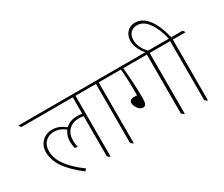

<svg xmlns="http://www.w3.org/2000/svg" viewBox="-165 -1265 1923 1650"><g transform="rotate(-30 796.5 -439.5)"><path d="M276 8Q167 -75 115.5 -151Q64 -227 64 -304Q64 -366 104.5 -406.5Q145 -447 206 -447Q240 -447 269.5 -435.5Q299 -424 334 -397Q379 -440 450 -440Q478 -440 500 -435V-598H-11L-24 -617V-622H638L651 -603V-598H527V5H522L500 -12V-411Q490 -414 479 -415Q468 -416 456 -416Q392 -416 354 -378Q316 -340 316 -276Q316 -259 318 -242Q320 -225 324 -208L297 -214Q293 -231 291 -247Q289 -263 289 -281Q289 -340 321 -381Q291 -404 266 -413.5Q241 -423 212 -423Q157 -423 124 -389.5Q91 -356 91 -299Q91 -228 140 -158.5Q189 -89 293 -12Z M752 5 730 -12V-598H616L603 -617V-622H868L881 -603V-598H757V5Z M980 -219Q963 -219 947 -232.5Q931 -246 921 -265Q911 -284 911 -302Q911 -338 957 -338Q964 -338 971.5 -337.5Q979 -337 986 -336Q987 -350 987 -364.5Q987 -379 987 -390Q987 -449 984 -507Q981 -565 977 -598H846L833 -617V-622H1374L1387 -603V-598H1263V5H1258L1235 -12V-598H1001Q1008 -522 1012.5 -444.5Q1017 -367 1017 -290Q1017 -257 1009.5 -238Q1002 -219 980 -219Z M1488 5 1466 -12V-598H1352L1339 -617V-622H1467Q1442 -729 1395 -794Q1348 -859 1288 -859Q1247 -859 1222 -834Q1197 -809 1197 -762Q1197 -685 1266 -618H1238Q1208 -648 1189.5 -689Q1171 -730 1171 -767Q1171 -820 1202 -853.5Q1233 -887 1282 -887Q1354 -887 1407.5 -818Q1461 -749 1491 -622H1604L1617 -603V-598H1493V5Z"/></g></svg>

Font: Noto Serif Devanagari Thin
Style: Regular
Weight: 100
Designer: Universal Thirst, Indian Type Foundry and the Monotype Design Team
Foundry: Monotype Imaging Inc.
Version: Version 2.004; ttfautohint (v1.8.4.7-5d5b)